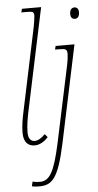

<svg xmlns="http://www.w3.org/2000/svg" viewBox="-64 -798 548 1076"><g transform="rotate(-5 209.5 -260.0)"><path d="M107 9C134 9 161 -6 183 -31L168 -49C150 -30 129 -16 109 -16C88 -16 73 -31 73 -67C73 -105 80 -144 89 -188L210 -760H102L97 -740H125C163 -740 168 -737 168 -715C168 -705 163 -676 159 -653L61 -188C51 -142 45 -105 45 -67C45 -13 71 9 107 9ZM394 -678C407 -678 419 -688 419 -713C419 -733 409 -742 395 -742C378 -742 369 -728 369 -707C369 -687 379 -678 394 -678ZM112 240C185 240 221 206 263 9L378 -536H272L267 -516H287C329 -516 335 -512 335 -485C335 -474 332 -448 328 -429L235 9C200 170 172 215 118 215C103 215 88 213 77 210L71 236C76 237 91 240 112 240Z"/></g></svg>

Font: Noto Serif Condensed Thin
Style: Italic
Weight: 100
Width: 3
Italic angle: -12°
Designer: Monotype Design Team
Foundry: Monotype Imaging Inc.
Version: Version 2.013